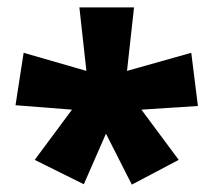

<svg xmlns="http://www.w3.org/2000/svg" viewBox="-20 -780 577 520"><path d="M343 -760 324 -588 498 -637 516 -493 363 -483 464 -347 337 -280 267 -418 207 -281 74 -347 175 -483 22 -495 44 -637 214 -588 195 -760Z"/></svg>

Font: Noto Sans Thaana Black
Style: Regular
Weight: 900
Designer: David Williams
Foundry: Google Inc.
Version: Version 3.001; ttfautohint (v1.8.4.7-5d5b)